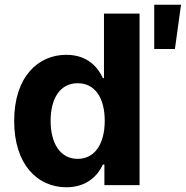

<svg xmlns="http://www.w3.org/2000/svg" viewBox="-20 -785 788 814"><path d="M261.4 8.9C349.4 8.9 395.2 -41.9 416.2 -87.4H422.6V0H571.7V-727.3H420.8V-453.8H416.2C396 -498.2 352.3 -552.6 261 -552.6C141.3 -552.6 40.1 -459.5 40.1 -272C40.1 -89.5 137.1 8.9 261.4 8.9ZM194.6 -272.7C194.6 -367.2 234.4 -432.2 309.3 -432.2C382.8 -432.2 424 -370 424 -272.7C424 -175.4 382.1 -111.5 309.3 -111.5C235.1 -111.5 194.6 -177.6 194.6 -272.7ZM633.9 -577.4H721.6L747.5 -764.9H633.9Z"/></svg>

Font: Magic Ui Pro
Style: Bold
Weight: 700
Designer: Stefan Endress, Andreas Faust
Version: Version 1.000;FEAKit 1.0